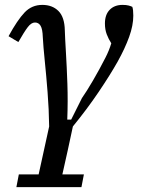

<svg xmlns="http://www.w3.org/2000/svg" viewBox="-20 -540 583 785"><path d="M47 225 57 173H138L181 -23Q180 -94 174.5 -163.5Q169 -233 163 -291.5Q157 -350 155 -388Q154 -421 146 -434.5Q138 -448 123 -448Q108 -448 93.5 -429Q79 -410 55 -368L15 -392Q51 -458 80.5 -489Q110 -520 153 -520Q194 -520 219 -495Q244 -470 245 -416Q246 -384 249.5 -326.5Q253 -269 255.5 -197.5Q258 -126 255 -51H271L315 -139Q334 -166 360 -210.5Q386 -255 411 -304Q426 -333 435 -363Q424 -380 416.5 -399.5Q409 -419 409 -444Q409 -480 428.5 -500Q448 -520 481 -520Q496 -520 505.5 -517.5Q515 -515 521 -512Q523 -506 524 -497.5Q525 -489 525 -476Q525 -436 508 -389Q491 -342 461 -288Q430 -233 383 -163.5Q336 -94 278 -23Q268 24 257 74.5Q246 125 235 173H323L313 225Z"/></svg>

Font: Source Serif 4 Caption
Style: Italic
Weight: 400
Italic angle: -12°
Designer: Frank Grießhammer
Foundry: Adobe Systems Incorporated
Version: Version 4.004;hotconv 1.0.117;makeotfexe 2.5.65602